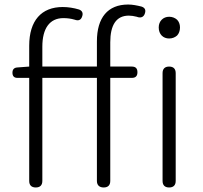

<svg xmlns="http://www.w3.org/2000/svg" viewBox="-20 -828 896 848"><path d="M698 -267V-29C698 -10 708 0 727 0C746 0 756 -10 756 -29V-267V-505C756 -524 746 -534 727 -534C708 -534 698 -524 698 -505ZM762 -741C753 -749 741 -754 727 -754C701 -754 681 -735 681 -707C681 -676 701 -658 727 -658C741 -658 753 -663 762 -671C770 -679 775 -692 775 -707C775 -721 770 -733 762 -741ZM408 -242V-29C408 -10 419 0 438 0C457 0 467 -10 467 -29V-484H562C579 -484 587 -492 587 -509C587 -526 579 -534 562 -534H467V-641C467 -717 493 -759 549 -759C560 -759 572 -757 584 -754C601 -747 615 -752 620 -769C625 -784 620 -794 605 -799C585 -804 565 -808 546 -808C456 -808 408 -750 408 -645V-534H167V-622C167 -702 199 -748 260 -748C277 -748 293 -746 310 -741C326 -735 338 -739 343 -756C348 -770 343 -781 329 -786C306 -793 281 -797 257 -797C163 -797 109 -737 109 -626V-534L56 -530C42 -529 35 -521 35 -507C35 -492 42 -484 57 -484H109V-29C109 -10 119 0 138 0C157 0 167 -10 167 -29V-484H287H408Z"/></svg>

Font: GenSenRounded2 TW L
Style: Regular
Weight: 300
Version: Version 2.100;PS 2.1;hotconv 16.6.51;makeotf.lib2.5.65220 DE